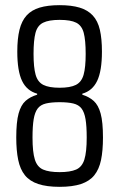

<svg xmlns="http://www.w3.org/2000/svg" viewBox="-20 -716 462 744"><path d="M211 8Q161 8 128 -3Q95 -14 76.5 -37Q58 -60 50.5 -96.5Q43 -133 43 -183Q43 -243 52 -276Q61 -309 79 -325Q97 -341 124 -349V-353Q84 -364 65.5 -402.5Q47 -441 47 -516Q47 -566 55.5 -600.5Q64 -635 83 -656Q102 -677 133.5 -686.5Q165 -696 211 -696Q257 -696 288.5 -686.5Q320 -677 339.5 -656Q359 -635 367 -600.5Q375 -566 375 -516Q375 -441 356.5 -402.5Q338 -364 299 -353V-349Q325 -341 343 -325Q361 -309 370 -276Q379 -243 379 -183Q379 -132 371.5 -96Q364 -60 345.5 -37Q327 -14 294 -3Q261 8 211 8ZM211 -49Q252 -49 275 -59Q298 -69 307 -98Q316 -127 316 -183Q316 -227 311.5 -254Q307 -281 296 -295.5Q285 -310 264 -315Q243 -320 211 -320Q179 -320 158 -315Q137 -310 126 -295.5Q115 -281 110.5 -254Q106 -227 106 -183Q106 -127 115 -98Q124 -69 147 -59Q170 -49 211 -49ZM211 -376Q252 -376 274 -387Q296 -398 304 -426.5Q312 -455 312 -507Q312 -560 304.5 -588.5Q297 -617 275.5 -628Q254 -639 211 -639Q169 -639 147 -628Q125 -617 117.5 -588.5Q110 -560 110 -507Q110 -455 118 -426.5Q126 -398 148 -387Q170 -376 211 -376Z"/></svg>

Font: Saira ExtraCondensed
Style: Regular
Weight: 400
Width: 2
Designer: Hector Gatti with collaboration of the Omnibus-Type team
Foundry: Omnibus-Type
Version: Version 1.101